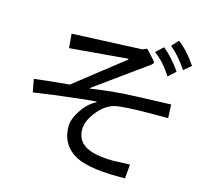

<svg xmlns="http://www.w3.org/2000/svg" viewBox="-124 -998 1248 1179"><g transform="rotate(15 500.0 -408.0)"><path d="M988.3 -730.5 941.4 -691.4Q886.7 -773.4 832 -816.4L871.1 -859.4Q933.6 -812.5 988.3 -730.5ZM906.2 -671.9 859.4 -628.9Q804.7 -714.8 746.1 -753.9L793 -796.9Q851.6 -750 906.2 -671.9ZM929.7 -382.8H828.1Q648.4 -382.8 591.8 -369.1Q535.2 -355.5 486.3 -294.9Q437.5 -234.4 437.5 -179.7Q437.5 -109.4 496.1 -76.2Q554.7 -43 671.9 -43L777.3 -46.9L769.5 43H730.5Q515.6 43 433.6 -13.7Q351.6 -70.3 351.6 -175.8Q351.6 -222.7 390.6 -281.2Q429.7 -339.8 480.5 -363.3L476.6 -367.2Q414.1 -363.3 222.7 -339.8L85.9 -320.3L70.3 -402.3Q125 -410.2 293 -425.8L601.6 -668L597.7 -671.9L230.5 -640.6L222.7 -730.5L668 -750L695.3 -761.7Q757.8 -695.3 757.8 -691.4Q757.8 -679.7 726.6 -660.2L418 -437.5V-433.6Q574.2 -457 707 -460.9L925.8 -468.8Z"/></g></svg>

Font: Droid Sans Fallback
Style: Regular
Weight: 400
Designer: Steve Matteson
Foundry: Ascender Corporation
Version: 3.00 (Khmer version)